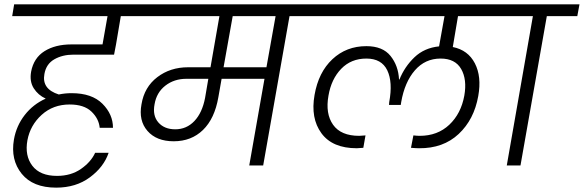

<svg xmlns="http://www.w3.org/2000/svg" viewBox="-20 -760 2682 882"><path d="M479 -58Q457 7 393 54.5Q329 102 238 102Q131 102 79.5 38Q28 -26 44 -119Q55 -182 93.5 -231.5Q132 -281 190 -307Q155 -323 135 -354.5Q115 -386 123 -431Q135 -494 184.5 -525Q234 -556 308 -556H451L474 -686H36L45 -740H690L680 -686H535L513 -556L504 -509H318Q267 -509 229.5 -487.5Q192 -466 184 -420Q171 -351 250 -326Q279 -332 309 -332Q402 -332 450.5 -283.5Q499 -235 499 -173H438Q434 -215 400 -247.5Q366 -280 300 -280Q224 -280 171.5 -232.5Q119 -185 106 -116Q93 -45 128.5 1.5Q164 48 242 48Q306 48 352 16Q398 -16 417 -58Z M785 -166Q837 -166 873 -204Q909 -242 922 -310L937 -398H836Q780 -398 739.5 -366.5Q699 -335 690 -281Q680 -229 707.5 -197.5Q735 -166 785 -166ZM1204 -451 1246 -686H1049L1007 -451ZM621 -686 631 -740H1460L1450 -686H1310L1189 0H1125L1195 -398H998L983 -313Q966 -215 912.5 -163Q859 -111 778 -111Q699 -111 657.5 -158.5Q616 -206 630 -281Q643 -360 702.5 -405.5Q762 -451 844 -451H947L988 -686Z M1905 -79Q1892 -79 1868 -81L1879 -138Q1897 -136 1908 -136Q1990 -136 2044 -187Q2098 -238 2113 -321Q2126 -395 2098.5 -443Q2071 -491 2004 -491Q1933 -491 1886 -437Q1839 -383 1823 -291L1821 -278H1767L1768 -291Q1785 -383 1759 -437Q1733 -491 1663 -491Q1593 -491 1547.5 -444Q1502 -397 1489 -321Q1474 -238 1510 -187Q1546 -136 1630 -136Q1639 -136 1659 -138L1649 -81Q1625 -79 1619 -79Q1507 -79 1456.5 -148Q1406 -217 1425 -324Q1443 -428 1507 -488Q1571 -548 1663 -548Q1738 -548 1774 -503Q1810 -458 1813 -395H1815Q1839 -454 1884 -497Q1929 -540 1997 -547L2022 -686H1386L1396 -740H2355L2345 -686H2084L2060 -544Q2130 -530 2161.5 -469Q2193 -408 2177 -319Q2158 -211 2087 -144.5Q2016 -78 1905 -79Z M2308 0 2428 -686H2287L2297 -740H2642L2632 -686H2492L2371 0Z"/></svg>

Font: Poppins Light
Style: Italic
Weight: 300
Italic angle: -10°
Designer: Ninad Kale (Devanagari), Jonny Pinhorn (Latin)
Foundry: Indian Type Foundry
Version: Version 3.200;PS 1.000;hotconv 16.6.54;makeotf.lib2.5.65590